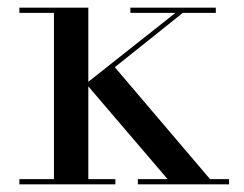

<svg xmlns="http://www.w3.org/2000/svg" viewBox="-20 -480 636 500"><path d="M30.5 -13.5H120.5V-446.5H30.5V-460H210V-267L437 -446.5H319.5V-460H542V-446.5H456L279 -305L527 -13.5H576.5V0H339V-13.5H416.5L210 -255V-13.5H280.5V0H30.5Z"/></svg>

Font: Bodoni Moda 16pt
Style: Regular
Weight: 400
Version: Version 2.3